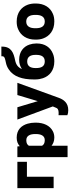

<svg xmlns="http://www.w3.org/2000/svg" viewBox="871 -1672 1014 2796"><g transform="rotate(-90 1378.0 -274.0)"><path d="M36 0H202V-389H420V-528H36Z M488 203H654V-30C682 -7 722 10 772 10C806 10 839 3 866 -12C947 -54 990 -145 990 -260V-270C990 -309 984 -345 975 -378C950 -466 889 -538 771 -538C716 -538 678 -521 647 -493L643 -528H488ZM654 -168V-361C669 -384 691 -398 734 -398C801 -398 824 -341 824 -269V-259C824 -187 802 -129 735 -129C692 -129 668 -144 654 -168Z M1035 -528 1226 -12 1211 24V25C1200 59 1180 73 1131 73C1125 73 1118 72 1110 72H1098V200C1119 209 1143 213 1172 213C1279 213 1327 145 1353 71L1570 -528H1392L1303 -231L1214 -528Z M1619 -265C1619 -226 1626 -189 1637 -156C1670 -59 1751 10 1882 10C1923 10 1960 4 1993 -10C2084 -45 2143 -126 2143 -244V-253C2143 -288 2137 -321 2127 -351C2099 -437 2024 -502 1907 -502C1850 -502 1807 -487 1771 -462C1792 -516 1831 -547 1899 -561C2004 -582 2097 -616 2097 -748V-761H1957V-748C1957 -711 1915 -707 1868 -696C1831 -689 1796 -675 1766 -654C1661 -586 1619 -457 1619 -291ZM1785 -254V-264C1785 -338 1813 -385 1881 -385C1949 -385 1977 -338 1977 -264V-254C1977 -177 1951 -129 1882 -129C1811 -129 1785 -177 1785 -254Z M2199 -259C2199 -221 2204 -186 2216 -153C2250 -59 2333 10 2463 10C2504 10 2542 4 2575 -11C2668 -50 2725 -137 2725 -260V-269C2725 -307 2719 -342 2708 -375C2674 -469 2592 -538 2462 -538C2421 -538 2384 -532 2351 -517C2258 -478 2199 -391 2199 -268ZM2365 -259V-269C2365 -343 2391 -399 2462 -399C2533 -399 2559 -344 2559 -269V-259C2559 -184 2534 -129 2463 -129C2390 -129 2365 -183 2365 -259Z"/></g></svg>

Font: Asimov Pro
Style: Ult
Weight: 900
Designer: Google
Version: Version 2.000980; 2014